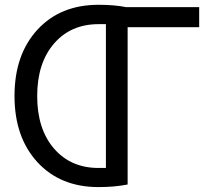

<svg xmlns="http://www.w3.org/2000/svg" viewBox="-20 -762 895 794"><path d="M418 -67.4V-662.1Q413.1 -662.1 387.7 -662.1Q272.5 -662.1 203.1 -581.5Q133.8 -501 133.8 -364.7Q133.8 -228.5 203.1 -147.9Q272.5 -67.4 387.7 -67.4Q413.1 -67.4 418 -67.4ZM507.8 1Q453.1 11.7 387.7 11.7Q229.5 11.7 134.8 -91.3Q40 -194.3 40 -365.2Q40 -536.1 134.8 -639.2Q229.5 -742.2 387.7 -742.2Q453.1 -742.2 502 -732.4H803.7V-649.4H507.8Z"/></svg>

Font: Nasu
Style: Regular
Weight: 400
Designer: Ryoko NISHIZUKA (kana &amp; ideographs); Paul D. Hunt (Latin, Greek &amp; Cyrillic); Wenlong ZHANG (bopomofo); Sandoll C
Version: Version 2014.1215